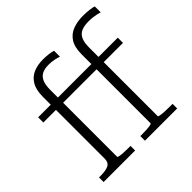

<svg xmlns="http://www.w3.org/2000/svg" viewBox="-194 -946 1120 1120"><g transform="rotate(-45 366.5 -385.5)"><path d="M40 -537H429V-494H40ZM374 -537H697V-494H374ZM479 -48V-617Q479 -676 500.5 -709.5Q522 -743 559.5 -757Q597 -771 642 -771Q671 -771 695.5 -768Q720 -765 731 -761V-712Q722 -715 708 -718Q694 -721 678 -723Q662 -725 643 -725Q608 -725 584.5 -715Q561 -705 549.5 -681Q538 -657 538 -614V-48Q538 -45 551.5 -42.5Q565 -40 585.5 -39Q606 -38 626 -38H650V0H384V-38H401Q418 -38 436 -39Q454 -40 466.5 -42.5Q479 -45 479 -48ZM203 -48Q203 -45 215.5 -42.5Q228 -40 247 -39Q266 -38 285 -38H303V0H43V-38H60Q100 -38 122 -49Q144 -60 144 -93V-601Q144 -660 165 -694Q186 -728 220.5 -742Q255 -756 298 -756Q323 -756 346 -753Q369 -750 380 -746V-697Q367 -702 345.5 -706.5Q324 -711 299 -711Q267 -711 246 -700.5Q225 -690 214 -666Q203 -642 203 -600Z"/></g></svg>

Font: Roboto Serif SemiCondensed ExtraLight
Style: Regular
Weight: 250
Width: 4
Designer: Greg Gazdowicz
Foundry: Commercial Type
Version: Version 1.007